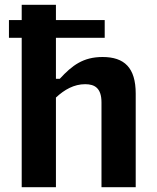

<svg xmlns="http://www.w3.org/2000/svg" viewBox="-20 -785 660 805"><path d="M214.5 0V-376C250.5 -409.5 290.5 -432 337 -432C377.5 -432 405.5 -415.5 405.5 -355.5V0H549V-392.5C549 -501 501.5 -546 410 -546C329 -546 282.5 -511 230.5 -454.5H214.5V-626.5H419V-701H214.5V-765H71V-701H17.5V-626.5H71V0Z"/></svg>

Font: Monaspace Neon
Style: Bold
Weight: 700
Designer: Riley Cran & the Lettermatic Team
Foundry: Lettermatic
Version: Version 1.200 (Monaspace Neon)